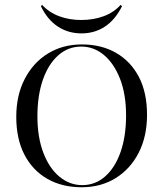

<svg xmlns="http://www.w3.org/2000/svg" viewBox="-20 -767 680 798"><path d="M319.4 11.3Q237.9 11.3 176.6 -23.8Q115.3 -58.9 81.5 -124.2Q47.6 -189.5 47.6 -281.5Q47.6 -371 82.7 -438.7Q117.7 -506.5 179 -544.4Q240.3 -582.3 320.2 -582.3Q401.6 -582.3 462.5 -547.2Q523.4 -512.1 557.3 -447.2Q591.1 -382.3 591.1 -289.5Q591.1 -200 556.5 -132.3Q521.8 -64.5 460.5 -26.6Q399.2 11.3 319.4 11.3ZM321.8 2.4Q376.6 2.4 417.7 -34.3Q458.9 -71 481.5 -136.3Q504 -201.6 504 -287.1Q504 -375 479 -439.1Q454 -503.2 412.1 -538.3Q370.2 -573.4 317.7 -573.4Q262.9 -573.4 221.8 -536.7Q180.6 -500 158.1 -435.1Q135.5 -370.2 135.5 -283.9Q135.5 -196.8 160.1 -132.3Q184.7 -67.7 227 -32.7Q269.4 2.4 321.8 2.4ZM318.5 -628.2Q263.7 -628.2 220.6 -656.5Q177.4 -684.7 150 -741.1L154.8 -746.8Q183.9 -715.3 225.8 -699.6Q267.7 -683.9 317.7 -683.9Q368.5 -683.9 410.9 -699.6Q453.2 -715.3 481.5 -746.8L487.1 -741.1Q458.9 -684.7 416.1 -656.5Q373.4 -628.2 318.5 -628.2Z"/></svg>

Font: Playfair 144pt
Style: Regular
Weight: 400
Designer: Claus Eggers Sørensen
Foundry: Claus Eggers Sørensen
Version: Version 2.001;gftools[0.9.30]